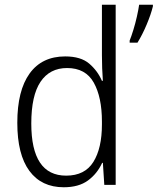

<svg xmlns="http://www.w3.org/2000/svg" viewBox="-20 -780 665 810"><path d="M249 10Q155 10 104 -59Q53 -128 53 -262Q53 -398 105 -470Q157 -542 255 -542Q321 -542 356.5 -511.5Q392 -481 410 -439H414Q412 -464 411 -492Q410 -520 410 -547V-760H468V0H420L414 -93H411Q390 -47 351 -18.5Q312 10 249 10ZM527 -609Q534 -626 542.5 -653.5Q551 -681 557.5 -710Q564 -739 567 -760H625V-753Q617 -720 599 -677Q581 -634 560 -600H527ZM259 -39Q338 -39 374 -97Q410 -155 410 -255V-267Q410 -370 375.5 -431.5Q341 -493 263 -493Q190 -493 151 -435Q112 -377 112 -259Q112 -39 259 -39Z"/></svg>

Font: Noto Sans Mono Light
Style: Regular
Weight: 300
Designer: Monotype Design Team
Foundry: Monotype Imaging Inc.
Version: Version 2.014; ttfautohint (v1.8.4.7-5d5b)